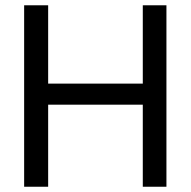

<svg xmlns="http://www.w3.org/2000/svg" viewBox="-20 -710 725 730"><path d="M612.8 -689.9V0H522.9V-312H163.1V0H71.8V-689.9H163.1V-392.1H522.9V-689.9Z"/></svg>

Font: D-DIN Exp
Style: Regular
Weight: 400
Width: 7
Designer: Charles Nix
Foundry: Datto Inc.
Version: Version 1.00